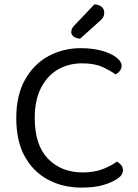

<svg xmlns="http://www.w3.org/2000/svg" viewBox="-20 -840 628 873"><path d="M533 -541Q533 -528 524.5 -517.5Q516 -507 505 -502Q480 -520 444.5 -536Q409 -552 353 -552Q292 -552 243.5 -524Q195 -496 166.5 -440.5Q138 -385 138 -303Q138 -180 198.5 -118Q259 -56 356 -56Q408 -56 447 -71Q486 -86 511 -105Q521 -101 530 -90.5Q539 -80 539 -66Q539 -56 533.5 -46.5Q528 -37 515 -28Q492 -12 452 0.5Q412 13 350 13Q267 13 199.5 -22.5Q132 -58 93 -128Q54 -198 54 -303Q54 -408 94.5 -479Q135 -550 201.5 -585.5Q268 -621 347 -621Q402 -621 444 -609Q486 -597 509.5 -578.5Q533 -560 533 -541ZM318 -724 409 -820Q431 -819 442.5 -808.5Q454 -798 454 -784Q454 -770 448.5 -761Q443 -752 429 -740L344 -664Q325 -666 314.5 -674Q304 -682 304 -694Q304 -704 308 -711Q312 -718 318 -724Z"/></svg>

Font: Baloo Tammudu 2
Style: Regular
Weight: 400
Designer: Maithili Shingre, Omkar Shende and Ek Type
Foundry: Ek Type
Version: Version 1.700